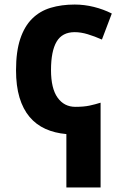

<svg xmlns="http://www.w3.org/2000/svg" viewBox="-20 -576 539 836"><path d="M49.8 -270Q49.8 -351.6 68.1 -406.5Q86.4 -461.4 119.9 -494.6Q153.3 -527.8 200.4 -542Q247.6 -556.2 305.2 -556.2Q347.2 -556.2 388.7 -545.9Q430.2 -535.6 466.8 -517.1L423.8 -403.8Q391.6 -418 361.8 -427Q332 -436 305.2 -436Q251 -436 226.6 -394.8Q202.1 -353.5 202.1 -271Q202.1 -190.9 230.7 -150.9Q259.3 -110.8 308.1 -110.8Q344.7 -110.8 369.9 -116.2Q395 -121.6 418 -128.9V240.2H269V7.8Q218.3 3.4 177.7 -14.9Q137.2 -33.2 108.6 -67.1Q80.1 -101.1 64.9 -151.4Q49.8 -201.7 49.8 -270Z"/></svg>

Font: Droid Sans
Style: Bold
Weight: 700
Foundry: Ascender Corporation
Version: Version 1.00 build 112